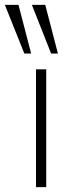

<svg xmlns="http://www.w3.org/2000/svg" viewBox="-63 -769 295 789"><path d="M85 0V-484H127V0ZM37 -549 -43 -749H13L65 -549ZM147 -549 68 -749H123L175 -549Z"/></svg>

Font: wassup Sans
Style: Light
Weight: 200
Version: Version 2.001